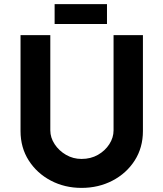

<svg xmlns="http://www.w3.org/2000/svg" viewBox="-20 -907 796 935"><path d="M225 -272Q225 -237 246 -205Q267 -173 301.5 -153Q336 -133 377 -133Q422 -133 457 -153Q492 -173 512.5 -205Q533 -237 533 -272V-736H676V-269Q676 -188 636 -125.5Q596 -63 528 -27.5Q460 8 377 8Q295 8 227.5 -27.5Q160 -63 120 -125.5Q80 -188 80 -269V-736H225ZM246 -887H501V-790H246Z"/></svg>

Font: Reem Kufi Ink
Style: Bold
Weight: 700
Designer: Khaled Hosny
Version: Version 1.002